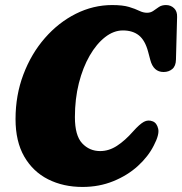

<svg xmlns="http://www.w3.org/2000/svg" viewBox="-20 -730 721 760"><path d="M585 -249.5Q601 -243 606.2 -220.2Q611.5 -197.5 589 -154.5Q567 -110.5 525.8 -73Q484.5 -35.5 428.5 -12.8Q372.5 10 306.5 10Q230.5 10 170.5 -20.2Q110.5 -50.5 76 -110.2Q41.5 -170 41.5 -258.5Q41.5 -353.5 72.8 -435.8Q104 -518 157.8 -579.5Q211.5 -641 280.2 -675.5Q349 -710 424 -710Q466 -710 490.8 -702.5Q515.5 -695 531.2 -687.2Q547 -679.5 562 -679.5Q576.5 -679.5 587.2 -687.2Q598 -695 609.2 -702.5Q620.5 -710 637 -710Q656 -710 669 -697.5Q682 -685 681 -662.5L676.5 -494Q676 -468.5 662 -456.8Q648 -445 627.5 -445Q587.5 -445 575 -492.5L566.5 -524.5Q554.5 -570 530 -589.8Q505.5 -609.5 466.5 -609.5Q430 -609.5 396 -583Q362 -556.5 335 -509.8Q308 -463 292.2 -400.8Q276.5 -338.5 276.5 -266.5Q276.5 -193.5 305.2 -162.8Q334 -132 376.5 -132Q411 -132 443 -152.8Q475 -173.5 507.5 -210.5Q532.5 -238.5 549.5 -247.8Q566.5 -257 585 -249.5Z"/></svg>

Font: Fraunces 144pt SuperSoft Black
Style: Italic
Weight: 900
Italic angle: -16°
Version: Version 1.000;[b76b70a41]